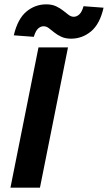

<svg xmlns="http://www.w3.org/2000/svg" viewBox="-20 -872 501 892"><path d="M28.5 0 158.8 -651.8H295.9L165.6 0ZM310 -692.3Q284.2 -692.3 265.1 -701.1Q246.1 -709.9 232.2 -721.2Q218.4 -732.4 206.8 -741.2Q195.2 -750 182.6 -750Q168.7 -750 157.1 -739.4Q145.5 -728.9 137 -700.9L44.1 -707.9Q62 -784.2 102.5 -818Q143 -851.8 195.2 -851.8Q221.2 -851.8 240.2 -843Q259.1 -834.2 273 -823Q286.8 -811.7 298.7 -802.9Q310.7 -794.1 322.6 -794.1Q336.5 -794.1 348.5 -805.1Q360.4 -816.1 368.2 -843.2L461.1 -836.2Q444.2 -760.8 403.2 -726.5Q362.2 -692.3 310 -692.3Z"/></svg>

Font: Source Sans Variable
Style: Italic
Weight: 200
Italic angle: -11°
Designer: Paul D. Hunt
Foundry: Adobe Systems Incorporated
Version: Version 3.006;hotconv 1.0.111;makeotfexe 2.5.65597